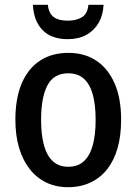

<svg xmlns="http://www.w3.org/2000/svg" viewBox="-20 -769 568 799"><path d="M484 -271Q484 -205 469.5 -153.5Q455 -102 426.5 -65.5Q398 -29 356.5 -9.5Q315 10 263 10Q213 10 172.5 -9.5Q132 -29 103.5 -65.5Q75 -102 59.5 -153.5Q44 -205 44 -271Q44 -359 70 -421Q96 -483 145.5 -516Q195 -549 265 -549Q331 -549 380 -517Q429 -485 456.5 -423Q484 -361 484 -271ZM151 -270Q151 -208 163 -164.5Q175 -121 200 -98Q225 -75 264 -75Q304 -75 329 -98Q354 -121 366 -164.5Q378 -208 378 -270Q378 -333 366 -376Q354 -419 329 -441.5Q304 -464 264 -464Q204 -464 177.5 -414Q151 -364 151 -270ZM411 -749Q409 -706 390.5 -674Q372 -642 339.5 -624Q307 -606 262 -606Q194 -606 157 -644Q120 -682 117 -749H179Q182 -723 192.5 -709Q203 -695 221 -689Q239 -683 263 -683Q297 -683 320.5 -697Q344 -711 348 -749Z"/></svg>

Font: Noto Sans Display SemiCondensed Medium
Style: Regular
Weight: 500
Width: 4
Designer: Monotype Design Team
Foundry: Monotype Imaging Inc.
Version: Version 2.003